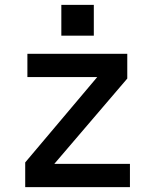

<svg xmlns="http://www.w3.org/2000/svg" viewBox="-20 -772 640 792"><path d="M84 0V-102L381 -454H93V-550H505V-448L204 -96H516V0ZM233 -752H367V-625H233Z"/></svg>

Font: Tiny SemiBold
Style: Regular
Weight: 600
Designer: Philipp Nurullin, Konstantin Bulenkov
Foundry: JetBrains
Version: Version 2.251; ttfautohint (v1.8.4.7-5d5b)